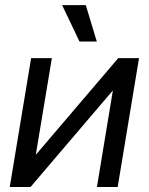

<svg xmlns="http://www.w3.org/2000/svg" viewBox="-20 -748 595 768"><path d="M450.7 0H367.7L431.2 -384.3H429.7L102.1 0H19L104.5 -515.6H187.5L123.5 -130.9H125L453.1 -515.6H536.1ZM297.9 -582 228.5 -727.5H323.2L367.2 -582Z"/></svg>

Font: Inter Display
Style: Italic
Weight: 400
Italic angle: -9.39999°
Designer: Rasmus Andersson
Foundry: rsms
Version: Version 4.000;git-a52131595